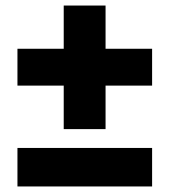

<svg xmlns="http://www.w3.org/2000/svg" viewBox="-20 -673 612 693"><path d="M210 -207V-364H43V-497H210V-653H361V-497H529V-364H361V-207ZM43 0V-139H529V0Z"/></svg>

Font: MuseoModerno Thin ExtraBold
Style: Regular
Weight: 800
Version: Version 1.002